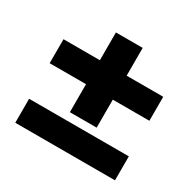

<svg xmlns="http://www.w3.org/2000/svg" viewBox="-127 -722 843 832"><g transform="rotate(30 294.5 -306.5)"><path d="M544 -28H45V-148H544ZM544 -326H361V-186H227V-326H45V-446H227V-585H361V-446H544Z"/></g></svg>

Font: Hind Mysuru
Style: Bold
Weight: 700
Designer: Manushi Parikh, Hitesh Malaviya
Foundry: Indian Type Foundry
Version: Version 0.703;PS 1.0;hotconv 1.0.86;makeotf.lib2.5.63406